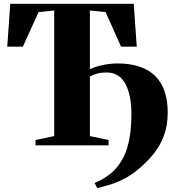

<svg xmlns="http://www.w3.org/2000/svg" viewBox="-20 -763 918 1008"><path d="M490.5 224.5 476.5 198Q493 190.5 515.8 178.5Q538.5 166.5 563.2 146.2Q588 126 609.5 94Q634 58.5 647 15.8Q660 -27 665 -72.8Q670 -118.5 670 -162Q670 -264.5 638 -323.5Q606 -382.5 539 -382.5Q511.5 -382.5 489.8 -376.5Q468 -370.5 452 -361V-48.5L550 -28V0H166.5V-28L264.5 -48.5V-708L182.5 -699.5L100 -518H18L34 -743H682L698 -518H615.5L534.5 -699.5L452 -708V-399.5Q469.5 -408.5 493.8 -415.2Q518 -422 544.5 -426Q571 -430 595 -430Q662.5 -430 712.2 -413.2Q762 -396.5 795 -363.8Q828 -331 844.2 -283Q860.5 -235 860.5 -173Q860.5 -103 840.2 -49.8Q820 3.5 786.2 45Q752.5 86.5 710.5 122Q667 159 623.8 179.8Q580.5 200.5 545.2 210Q510 219.5 490.5 224.5Z"/></svg>

Font: Merriweather 120pt Black
Style: Regular
Weight: 900
Designer: Eben Sorkin
Foundry: Eben Sorkin
Version: Version 2.100